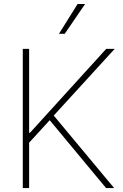

<svg xmlns="http://www.w3.org/2000/svg" viewBox="-20 -955 624 975"><path d="M95.7 -707H127.9V-280.3H131.8L519.5 -707H562.5L252.9 -368.2L559.6 0H518.6L232.4 -344.7L127.9 -230.5V0H95.7ZM374 -934.6H412.1L308.6 -783.2H279.3Z"/></svg>

Font: Pretendard Thin
Style: Regular
Weight: 100
Designer: Base glyphs from Inter by Rasmus Andersson; Hangeul glyphs from Noto Sans CJK(Source Han Sans) by Jang Soo-young and Kan
Foundry: Kil Hyung-jin
Version: Version 1.309